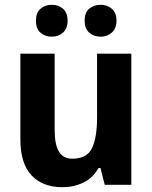

<svg xmlns="http://www.w3.org/2000/svg" viewBox="-20 -771 635 801"><path d="M528 -547V0H417L399 -70H391Q368 -29 328 -9.5Q288 10 240 10Q158 10 111.5 -39.5Q65 -89 65 -190V-547H208V-228Q208 -169 225.5 -139Q243 -109 282 -109Q343 -109 364 -153.5Q385 -198 385 -282V-547ZM130 -685Q130 -718 149 -734.5Q168 -751 196 -751Q224 -751 243 -734.5Q262 -718 262 -685Q262 -652 243 -635Q224 -618 196 -618Q168 -618 149 -634.5Q130 -651 130 -685ZM333 -685Q333 -718 352 -734.5Q371 -751 400 -751Q427 -751 446.5 -734.5Q466 -718 466 -685Q466 -652 446.5 -635Q427 -618 400 -618Q371 -618 352 -635Q333 -652 333 -685Z"/></svg>

Font: Noto Sans Hebrew SemiCondensed
Style: Bold
Weight: 700
Width: 4
Designer: Monotype Design Team
Foundry: Monotype Imaging Inc.
Version: Version 2.004; ttfautohint (v1.8.4.7-5d5b)